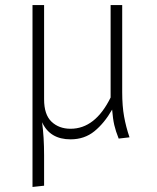

<svg xmlns="http://www.w3.org/2000/svg" viewBox="-20 -542 624 762"><path d="M451 8Q439 -22 433.5 -46Q428 -70 425 -107Q394 -53 354.5 -21Q315 11 260 11Q178 11 147 -57Q155 2 155 74V195L109 200V-522H155V-148Q155 -87 184.5 -59Q214 -31 260 -31Q358 -31 419 -155V-522H465V-176Q465 -121 472.5 -79.5Q480 -38 494 3Z"/></svg>

Font: FiraGO ExtraLight
Style: Regular
Weight: 200
Designer: bBox Type
Foundry: bBox Type GmbH
Version: Version 1.001